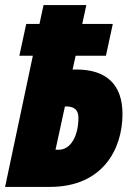

<svg xmlns="http://www.w3.org/2000/svg" viewBox="-25 -734 526 754"><path d="M-5 0H171C378 0 456 -148 456 -286C456 -402 393 -461 275 -461H260L272 -515H391L418 -640H298L314 -714H146L130 -640H78L51 -515H104ZM193 -146 230 -316H235C264 -316 283 -304 283 -272C283 -199 252 -146 206 -146Z"/></svg>

Font: Noto Sans UI Condensed Black
Style: Italic
Weight: 900
Width: 3
Italic angle: -192°
Designer: Monotype Design Team
Foundry: Monotype Imaging Inc.
Version: Version 1.901